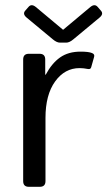

<svg xmlns="http://www.w3.org/2000/svg" viewBox="-20 -720 414 740"><path d="M83 -651.9Q65.9 -666 77.1 -678.7L90.3 -693.8Q101.6 -706.5 118.2 -692.9L222.7 -605.5H223.6L328.1 -692.9Q344.7 -706.5 356 -693.8L369.1 -678.7Q380.4 -666 363.3 -651.9L262.7 -568.4Q247.6 -555.7 235.4 -555.7H210.9Q198.7 -555.7 183.6 -568.4ZM91.3 0Q69.3 0 69.3 -22V-490.7Q69.3 -512.7 91.3 -512.7H132.3Q154.3 -512.7 154.3 -490.7V-432.1H156.2Q179.7 -476.1 211.4 -498.5Q243.2 -521 290.5 -521Q321.8 -521 334.5 -515.6Q345.7 -511.2 342.8 -501L331.5 -460.9Q329.1 -452.1 318.8 -454.1Q301.8 -457.5 286.6 -457.5Q229.5 -457.5 192.4 -406Q155.3 -354.5 155.3 -265.6V-22Q155.3 0 133.3 0Z"/></svg>

Font: Istok Web
Style: Regular
Weight: 400
Designer: Andrey V. Panov
Foundry: Andrey V. Panov
Version: Version 1.0.2g